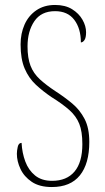

<svg xmlns="http://www.w3.org/2000/svg" viewBox="-20 -744 422 774"><path d="M189 10Q139 10 108 -11Q77 -32 62.5 -63Q48 -94 48 -124Q48 -136 51.5 -152Q55 -168 67 -168Q69 -128 82 -93Q95 -58 121.5 -36.5Q148 -15 190 -15Q249 -15 280.5 -52.5Q312 -90 312 -163Q312 -214 299.5 -245Q287 -276 259.5 -300.5Q232 -325 187 -353Q153 -376 124.5 -402.5Q96 -429 79.5 -467.5Q63 -506 63 -565Q63 -609 79 -645Q95 -681 126.5 -702.5Q158 -724 202 -724Q243 -724 270.5 -707Q298 -690 312.5 -664.5Q327 -639 327 -614Q327 -592 320.5 -582.5Q314 -573 306 -573Q306 -629 279.5 -664Q253 -699 202 -699Q146 -699 118.5 -658.5Q91 -618 91 -557Q91 -510 103 -479Q115 -448 140.5 -424.5Q166 -401 204 -376Q241 -352 271.5 -326.5Q302 -301 321 -264.5Q340 -228 340 -172Q340 -84 302 -37Q264 10 189 10Z"/></svg>

Font: Noto Serif Myanmar ExtraCondensed Thin
Style: Regular
Weight: 100
Width: 2
Designer: Ben Mitchell and the Monotype Design Team
Foundry: Monotype Imaging Inc.
Version: Version 2.106; ttfautohint (v1.8.4.7-5d5b)